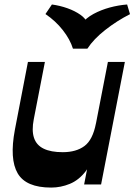

<svg xmlns="http://www.w3.org/2000/svg" viewBox="-20 -834 608 868"><path d="M211.3 14Q97.5 14 59.9 -50.4Q22.3 -114.7 47.3 -247.5L106.3 -554H183L132.7 -295Q122.7 -244 133.7 -210.9Q144.7 -177.7 177.4 -161.9Q210 -146 263.7 -146Q324.5 -146 362 -174Q399.5 -202 413.8 -276.5L412.5 -173.5Q399 -101 367.8 -60.3Q336.5 -19.5 295.6 -2.8Q254.8 14 211.3 14ZM360.3 0 467.8 -554H544.5L437 0ZM554.7 -813.7 567.7 -770Q508.2 -739.8 455.7 -698.5Q403.2 -657.3 375 -614H309.8Q296.8 -656 264 -697.8Q231.3 -739.5 185.5 -770.5L214.7 -813.7Q251.2 -808.7 285 -796.7Q318.7 -784.7 343.7 -767.1Q368.7 -749.5 377 -726.2H348.7Q369.2 -753 402.9 -771.1Q436.5 -789.2 476 -800Q515.5 -810.7 554.7 -813.7Z"/></svg>

Font: Savate ExtraLight
Style: Italic
Weight: 200
Italic angle: -11°
Designer: Max Esnée
Foundry: Plomb Type
Version: Version 2.000